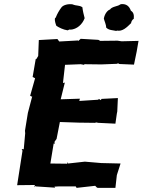

<svg xmlns="http://www.w3.org/2000/svg" viewBox="-20 -905 691 930"><path d="M473 -115 391 -122 310 -113 306 -120V-112L224 -113L240 -210L245 -208L244 -218L251 -228L254 -232L270 -314L361 -311L440 -310L446 -312L456 -310L539 -306L546 -355L548 -365L551 -430L472 -426L468 -420L459 -426L456 -422L364 -416L367 -427L274 -424L294 -505L285 -503L286 -512L295 -591L371 -594L387 -591L389 -594L471 -593L548 -596L551 -599L558 -595L629 -592L642 -655L651 -707L569 -705L549 -708L463 -707V-709L456 -712L371 -717L358 -706V-709L267 -704L258 -716L168 -711L165 -634L156 -619H153L138 -532L150 -526L126 -441L134 -437L136 -438L115 -358L101 -272L102 -259L95 -182L85 -183L89 -175L63 -8L149 -9L147 2L145 -5L155 -2L247 4L244 -1L263 -2H347L351 5L441 -5L450 4L455 5H539L546 -57L564 -113L480 -115ZM308 -758C318 -765 325 -761 320 -761C353 -763 379 -787 390 -817C386 -832 381 -852 379 -870C362 -881 353 -875 331 -884C313 -887 285 -882 276 -867C266 -853 258 -840 250 -820L246 -816C244 -806 249 -790 253 -780C265 -772 286 -761 308 -758ZM544 -755 546 -757C573 -751 595 -773 615 -793C615 -798 620 -810 628 -814C630 -834 626 -846 614 -853C606 -876 591 -887 567 -885C566 -885 563 -884 560 -882C552 -875 521 -873 513 -859C502 -856 487 -839 483 -815C485 -805 495 -784 494 -772C506 -758 527 -759 544 -755Z"/></svg>

Font: Asimov Print
Style: DIt
Weight: 250
Width: 0
Designer: Google
Version: Version 2.000980: 2014